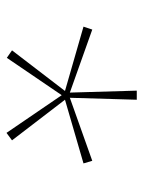

<svg xmlns="http://www.w3.org/2000/svg" viewBox="55 -853 441 591"><g transform="rotate(90 275.5 -557.5)"><path d="M287 -758 281 -552 475 -621 483 -594 287 -537 412 -374 389 -357 273 -527 158 -358 135 -374 260 -537 62 -594 71 -621 265 -552 259 -758Z"/></g></svg>

Font: Noto Sans Symbols Thin
Style: Regular
Weight: 250
Version: Version 2.002